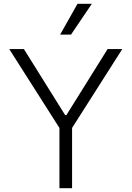

<svg xmlns="http://www.w3.org/2000/svg" viewBox="-20 -984 688 1004"><path d="M105.1 -727.3 320.7 -382.1H327.1L542.6 -727.3H619.3L356.9 -315V0H290.8V-315L28.4 -727.3ZM294.4 -802.9 385.3 -964.1H460.2L351.2 -802.9Z"/></svg>

Font: Inter P Light
Style: Regular
Weight: 300
Designer: Rasmus Andersson
Foundry: rsms
Version: Version 3.018;git-588b23468